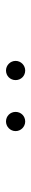

<svg xmlns="http://www.w3.org/2000/svg" viewBox="248 -989 104 640"><g transform="rotate(-90 300.0 -669.0)"><path d="M385 -637C402 -637 417 -651 417 -669C417 -687 402 -701 385 -701C367 -701 353 -687 353 -669C353 -651 367 -637 385 -637ZM215 -637C233 -637 247 -651 247 -669C247 -687 233 -701 215 -701C198 -701 183 -687 183 -669C183 -651 198 -637 215 -637Z"/></g></svg>

Font: Montserrat-Alt1 ExtLt
Style: Regular
Weight: 200
Designer: Differentunic
Foundry: Differentunic
Version: Version 7.222